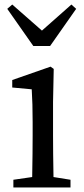

<svg xmlns="http://www.w3.org/2000/svg" viewBox="-20 -827 369 847"><path d="M39 0V-34L122 -46Q124 -158 124 -230V-288Q124 -372 120 -433L34 -441V-474L203 -533L217 -523L214 -377V-230Q214 -158 216 -46L291 -34V0ZM127 -624 12 -788 34 -807 165 -692 295 -807 316 -788 201 -624Z"/></svg>

Font: GenRyuMin TW M
Style: Regular
Weight: 500
Version: Version 1.501;PS 1;hotconv 16.6.51;makeotf.lib2.5.65220